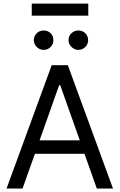

<svg xmlns="http://www.w3.org/2000/svg" viewBox="-20 -1081 686 1101"><path d="M17.6 0 276.4 -707H369.1L627.9 0H535.2L464.4 -199.2H180.2L109.4 0ZM437.5 -276.4 325.2 -592.8H319.3L207 -276.4ZM173.8 -850.6Q173.8 -874 190.4 -890.1Q207 -906.2 229.5 -906.2Q254.4 -906.2 270.3 -890.6Q286.1 -875 286.1 -850.6Q286.1 -828.1 270 -811.5Q253.9 -794.9 229.5 -794.9Q215.3 -794.9 202.4 -802.7Q189.5 -810.5 181.6 -823.5Q173.8 -836.4 173.8 -850.6ZM373 -850.6Q373 -874.5 389.9 -890.4Q406.7 -906.2 429.7 -906.2Q453.1 -906.2 469.2 -890.4Q485.4 -874.5 485.4 -850.6Q485.4 -835.9 478 -823.2Q470.7 -810.5 457.8 -802.7Q444.8 -794.9 429.7 -794.9Q415 -794.9 401.9 -802.7Q388.7 -810.5 380.9 -823.5Q373 -836.4 373 -850.6ZM486.3 -991.2H162.1V-1060.5H486.3Z"/></svg>

Font: Pretendard
Style: Regular
Weight: 400
Designer: Base glyphs from Inter by Rasmus Andersson; Hangeul glyphs from Noto Sans CJK(Source Han Sans) by Jang Soo-young and Kan
Foundry: Kil Hyung-jin
Version: Version 1.309